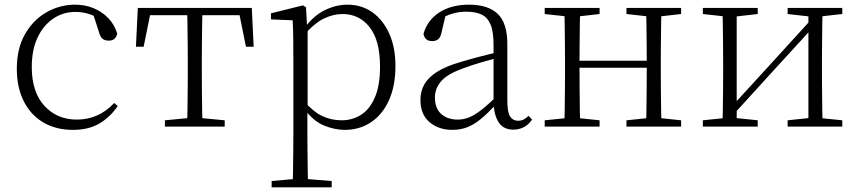

<svg xmlns="http://www.w3.org/2000/svg" viewBox="-20 -542 3673 822"><path d="M292 14Q220 14 166 -17.5Q112 -49 82 -108Q52 -167 52 -248Q52 -335 87.5 -396.5Q123 -458 180 -490Q237 -522 302 -522Q344 -522 380.5 -507Q417 -492 443.5 -464.5Q470 -437 482 -398Q475 -368 446 -368Q428 -368 418.5 -376.5Q409 -385 404 -404L376 -490L419 -452Q388 -474 360 -482.5Q332 -491 303 -491Q250 -491 207.5 -462Q165 -433 140.5 -380.5Q116 -328 116 -255Q116 -148 170 -89Q224 -30 309 -30Q354 -30 394 -47Q434 -64 469 -101L484 -88Q452 -41 406 -13.5Q360 14 292 14Z M562 -342 570 -508H1058L1066 -342H1033L1000 -505L1033 -477H595L628 -505L595 -342ZM686 0V-27L802 -38H826L942 -27V0ZM781 0Q782 -24 782.5 -64.5Q783 -105 783.5 -148.5Q784 -192 784 -226V-283Q784 -316 783.5 -359.5Q783 -403 782.5 -443.5Q782 -484 781 -508H847Q846 -484 845.5 -443.5Q845 -403 844.5 -359.5Q844 -316 844 -283V-226Q844 -192 844.5 -148.5Q845 -105 845.5 -64.5Q846 -24 847 0Z M1143 260V233L1255 223H1276L1400 233V260ZM1233 260Q1234 229 1234.5 189.5Q1235 150 1235.5 108.5Q1236 67 1236 32V-278Q1236 -330 1235.5 -374Q1235 -418 1233 -455L1140 -459V-485L1277 -519L1290 -511L1295 -425L1297 -420V-80L1296 -71V32Q1296 66 1296.5 107.5Q1297 149 1297.5 189Q1298 229 1299 260ZM1456 14Q1413 14 1367.5 -4.5Q1322 -23 1283 -75H1270L1282 -108Q1323 -62 1361 -44.5Q1399 -27 1443 -27Q1488 -27 1525 -50Q1562 -73 1584.5 -124Q1607 -175 1607 -257Q1607 -369 1562.5 -425.5Q1518 -482 1447 -482Q1407 -482 1366.5 -462.5Q1326 -443 1279 -389L1270 -420H1282Q1322 -475 1370.5 -498.5Q1419 -522 1467 -522Q1528 -522 1574 -489.5Q1620 -457 1646.5 -398Q1673 -339 1673 -259Q1673 -175 1645.5 -113.5Q1618 -52 1569 -19Q1520 14 1456 14Z M1916 14Q1858 14 1819 -19Q1780 -52 1780 -114Q1780 -151 1796.5 -180.5Q1813 -210 1850.5 -234Q1888 -258 1950 -276Q1993 -289 2037.5 -300.5Q2082 -312 2122 -321V-297Q2082 -287 2040.5 -275Q1999 -263 1962 -249Q1895 -225 1868.5 -194Q1842 -163 1842 -125Q1842 -78 1869 -54Q1896 -30 1940 -30Q1965 -30 1988.5 -39.5Q2012 -49 2041.5 -72Q2071 -95 2111 -134L2117 -89H2098Q2066 -55 2038 -32Q2010 -9 1981 2.5Q1952 14 1916 14ZM2178 13Q2136 13 2115.5 -17.5Q2095 -48 2093 -102V-106V-350Q2093 -407 2080 -437.5Q2067 -468 2041 -480Q2015 -492 1975 -492Q1945 -492 1915 -483Q1885 -474 1853 -454L1889 -482L1870 -402Q1866 -382 1856 -374Q1846 -366 1830 -366Q1799 -366 1793 -397Q1810 -456 1861 -489Q1912 -522 1988 -522Q2070 -522 2111 -482.5Q2152 -443 2152 -354V-113Q2152 -61 2164 -43Q2176 -25 2198 -25Q2211 -25 2221 -30Q2231 -35 2243 -46L2258 -30Q2243 -8 2222.5 2.5Q2202 13 2178 13Z M2396 0Q2397 -24 2397.5 -64.5Q2398 -105 2398.5 -148.5Q2399 -192 2399 -226V-283Q2399 -316 2398.5 -359.5Q2398 -403 2397.5 -443.5Q2397 -484 2396 -508H2464Q2463 -484 2462.5 -443Q2462 -402 2461.5 -357Q2461 -312 2461 -275V-256Q2461 -207 2461.5 -157Q2462 -107 2462.5 -65.5Q2463 -24 2464 0ZM2745 0Q2747 -24 2747.5 -65.5Q2748 -107 2748.5 -157Q2749 -207 2749 -256V-275Q2749 -312 2748.5 -357Q2748 -402 2747.5 -443Q2747 -484 2745 -508H2812Q2811 -484 2810.5 -443.5Q2810 -403 2809.5 -359.5Q2809 -316 2809 -283V-226Q2809 -192 2809.5 -148.5Q2810 -105 2810.5 -64.5Q2811 -24 2812 0ZM2312 0V-27L2421 -38H2441L2547 -27V0ZM2312 -482V-508H2547V-482L2441 -470H2421ZM2662 0V-27L2770 -38H2791L2896 -27V0ZM2662 -482V-508H2896V-482L2791 -470H2770ZM2429 -252V-282H2779V-252Z M2989 0V-27L3097 -38H3118L3224 -27V0ZM3352 0V-27L3457 -38H3478L3586 -27V0ZM3073 0Q3074 -24 3074.5 -64.5Q3075 -105 3075.5 -148.5Q3076 -192 3076 -226V-283Q3076 -316 3075.5 -359.5Q3075 -403 3074.5 -443.5Q3074 -484 3073 -508H3134V0ZM3114 -45 3084 -61H3090L3274 -262L3459 -465L3487 -447H3481L3297 -246ZM3441 0V-508H3502Q3501 -484 3500.5 -443.5Q3500 -403 3499.5 -359.5Q3499 -316 3499 -283V-226Q3499 -192 3499.5 -148.5Q3500 -105 3500.5 -64.5Q3501 -24 3502 0ZM2989 -482V-508H3224V-482L3119 -470H3098ZM3352 -482V-508H3586V-482L3479 -470H3458Z"/></svg>

Font: Noto Serif KR ExtraLight
Style: Regular
Weight: 200
Designer: Ryoko NISHIZUKA 西塚涼子 (kana & ideographs); Frank Grießhammer (Latin, Greek & Cyrillic); Wenlong ZHANG 张文龙 (bopomofo); San
Foundry: Adobe
Version: Version 2.002-H1;hotconv 1.1.0;makeotfexe 2.6.0